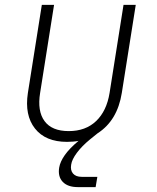

<svg xmlns="http://www.w3.org/2000/svg" viewBox="-20 -570 640 785"><path d="M298 195Q257 195 236.5 173.5Q216 152 222 115Q226 91 245 64Q264 37 301 6Q291 8 278.5 9Q266 10 254 10Q166 10 123 -44.5Q80 -99 94 -190L151 -550H201L144 -190Q132 -116 162 -75Q192 -34 261 -34Q330 -34 373 -75Q416 -116 428 -190L485 -550H535L478 -190Q460 -77 379 -25L348 0Q315 27 294.5 54.5Q274 82 271 103Q267 126 278.5 139.5Q290 153 314 153H378L371 195Z"/></svg>

Font: NKDuy Mono Thin
Style: Italic
Weight: 100
Italic angle: -9°
Monospace: yes
Designer: NKDuy
Foundry: NKDuy
Version: Version 2.251; ttfautohint (v1.8.4.7-5d5b)